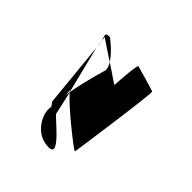

<svg xmlns="http://www.w3.org/2000/svg" viewBox="-27 -898 842 842"><g transform="rotate(-45 394.5 -477.0)"><path d="M88 -466C88 -388 207 -546 216 -546L324 -570C283 -538 155 -378 157 -371C157 -370 580 -310 582 -317C586 -323 618 -438 618 -438C620 -446 500 -454 487 -454C482 -454 514 -496 542 -540C529 -532 516 -527 504 -527C504 -527 418 -554 324 -571L546 -626L241 -596L223 -583C215 -583 208 -584 203 -584C166 -584 88 -546 88 -466ZM203 -566C203 -566 204 -567 204 -567C203 -567 203 -566 203 -566ZM301 -574C317 -575 332 -576 334 -576C333 -576 329 -574 324 -571C317 -572 308 -573 301 -574ZM542 -540C582 -565 620 -616 620 -617C620 -650 611 -637 580 -630L604 -633C601 -630 571 -584 542 -540ZM548 -626H550ZM550 -626C561 -626 572 -628 580 -630Z"/></g></svg>

Font: Ampere
Style: SCSuExt
Weight: 400
Version: Version 1